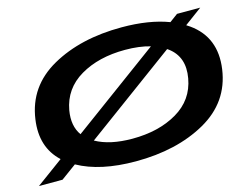

<svg xmlns="http://www.w3.org/2000/svg" viewBox="-117 -833 1263 991"><g transform="rotate(-15 514.5 -337.0)"><path d="M-21.5 0 122.5 -105.5Q29 -192 50 -337.5Q74 -507.5 228.2 -594.2Q382.5 -681 602.5 -681Q748.5 -681 853 -641.5L897 -674H1021L927.5 -605Q937.5 -599 946.5 -592.5Q1071.5 -503.5 1048 -337.5Q1024 -167.5 869.5 -80.5Q715 6.5 495.5 6.5Q305.5 6.5 186.5 -60L104.5 0ZM508.5 -111Q649.5 -111 748.2 -168.8Q847 -226.5 866.5 -337.5Q886.5 -448.5 808 -506.5Q804.5 -509 800.5 -511.5L313 -153.5Q388 -111 508.5 -111ZM255 -203 723.5 -547Q665.5 -564 589 -564Q448 -564 349.5 -506.2Q251 -448.5 231 -337.5Q217 -256 255 -203Z"/></g></svg>

Font: Anybody UltraExpanded SemiBold
Style: Italic
Weight: 600
Width: 9
Italic angle: -10°
Designer: Tyler Finck
Foundry: Etcetera Type Company
Version: Version 1.010; ttfautohint (v1.8.3) -l 8 -r 50 -G 200 -x 14 